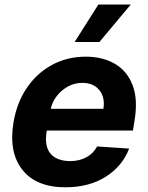

<svg xmlns="http://www.w3.org/2000/svg" viewBox="-20 -797 638 828"><path d="M262.1 10.7Q136 10.7 76.3 -65Q16.7 -140.6 38.4 -270.2Q52.6 -354.4 95.7 -418Q138.8 -481.5 204.2 -517Q269.5 -552.6 349.8 -552.6Q422.2 -552.6 475.1 -522Q528.1 -491.5 551.8 -429.9Q575.6 -368.3 560 -275.6L553.3 -234H181.8L181.1 -230.1Q170.8 -165.8 198.2 -134.1Q225.5 -102.3 283.4 -102.3Q321.4 -102.3 351.7 -118.3Q382.1 -134.2 398.8 -165.5L536.9 -156.2Q507.8 -80.3 435.9 -34.8Q364 10.7 262.1 10.7ZM198.9 -327.8H425.8Q433.9 -376.4 408.7 -408Q383.5 -439.6 334.5 -439.6Q301.8 -439.6 273.4 -424.2Q245 -408.7 225.1 -383.2Q205.3 -357.6 198.9 -327.8ZM301.8 -615.8 404.1 -777.3H543.7L408.7 -615.8Z"/></svg>

Font: Inter UI
Style: Bold Italic
Weight: 700
Italic angle: 9.39999°
Designer: Rasmus Andersson
Foundry: rsms
Version: 3.2;8d6f07862